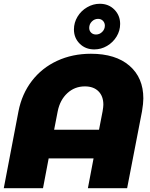

<svg xmlns="http://www.w3.org/2000/svg" viewBox="-23 -998 797 1018"><path d="M614 -871Q614 -835 595 -804Q576 -773 544.5 -754.5Q513 -736 477 -736Q430 -736 399.5 -766.5Q369 -797 369 -842Q369 -878 388 -909.5Q407 -941 439 -959.5Q471 -978 506 -978Q553 -978 583.5 -947Q614 -916 614 -871ZM450 -850Q450 -835 460 -825Q470 -815 486 -815Q505 -815 519 -829Q533 -843 533 -862Q533 -877 523 -887.5Q513 -898 497 -898Q478 -898 464 -884Q450 -870 450 -850ZM737 -476Q737 -450 730 -408L651 0H443L473 -158H235L205 0H-3L75 -408Q93 -500 146 -569Q199 -638 280 -675.5Q361 -713 459 -713Q590 -713 663.5 -649.5Q737 -586 737 -476ZM525 -443Q525 -488 499 -514Q473 -540 427 -540Q373 -540 334 -504Q295 -468 283 -408L264 -310H502L521 -408Q525 -432 525 -443Z"/></svg>

Font: TypoPRO Montserrat Alternates
Style: Italic
Weight: 800
Italic angle: -11.3°
Designer: Julieta Ulanovsky
Foundry: Julieta Ulanovsky
Version: Version 6.001